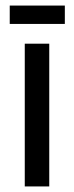

<svg xmlns="http://www.w3.org/2000/svg" viewBox="-20 -670 266 690"><path d="M157 -513V0H69V-513ZM15 -650H213V-584H15Z"/></svg>

Font: Lineal
Style: Regular
Weight: 400
Designer: Created by Frank Adebiaye with contributions from Anton Moglia & Ariel Martín Pérez
Created by Frank ADEBIAYE with FontF
Foundry: Velvetyne Type Foundry
Version: Version 2.000